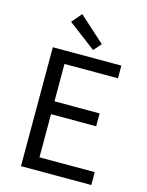

<svg xmlns="http://www.w3.org/2000/svg" viewBox="-128 -945 782 1023"><g transform="rotate(15 263.5 -433.5)"><path d="M90 0V-656H468V-586H173V-380H422V-309H173V-71H478V0ZM301 -697 149 -812 196 -867 338 -739Z"/></g></svg>

Font: Giro Regular
Style: Regular
Weight: 400
Designer: Paul D. Hunt
Foundry: Adobe Systems Incorporated
Version: Version 1.000;PS 1.0;hotconv 1.0.88;makeotf.lib2.5.647800